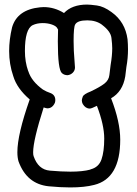

<svg xmlns="http://www.w3.org/2000/svg" viewBox="-20 -820 600 840"><path d="M287 0Q245 0 193 -5Q97 -15 61 -114Q56 -131 56 -154Q56 -232 110 -385Q54 -433 38 -487Q20 -539 20 -597Q20 -647 33 -701Q56 -778 155 -788L171 -789Q218 -789 260 -763Q295 -800 361 -800Q374 -800 404 -796Q434 -792 468 -767Q528 -724 538 -648Q540 -626 540 -604Q540 -565 533 -527L528 -486Q517 -419 466 -390Q506 -287 506 -209Q506 -39 392 -11Q350 0 287 0ZM288 -69Q342 -69 375 -78L376 -79Q412 -88 424 -122.5Q436 -157 436 -214Q436 -273 404 -357Q380 -345 373 -345Q354 -345 342 -365Q338 -373 338 -381Q338 -386 342 -397Q346 -408 377 -420Q417 -439 436.5 -454Q456 -469 458.5 -491.5Q461 -514 464 -536Q471 -577 471 -609Q471 -626 467.5 -654.5Q464 -683 427 -711L426 -712Q400 -731 362 -731Q319 -731 309 -713Q302 -702 302 -641Q302 -598 306 -554L308 -525Q308 -512 299 -502.5Q290 -493 276 -491Q261 -491 251 -500Q233 -515 233 -639L234 -691Q232 -693 231 -696Q226 -706 207.5 -712.5Q189 -719 167 -719Q142 -719 123 -710Q89 -693 89 -597Q89 -550 103 -510L104 -508Q118 -464 168 -428L170 -427Q183 -419 198 -414Q222 -406 222 -382Q222 -376 220 -370Q209 -346 187 -346Q183 -346 171 -350Q125 -206 125 -154Q125 -142 127 -137Q147 -78 198 -73.5Q249 -69 288 -69Z"/></svg>

Font: Bubblez Graffiti
Style: Regular
Weight: 400
Designer: GGBotNet
Foundry: GGBotNet
Version: 1.00